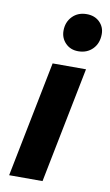

<svg xmlns="http://www.w3.org/2000/svg" viewBox="-89 -832 502 878"><g transform="rotate(10 162.0 -393.5)"><path d="M126 -538H281L174 0H19ZM149 -694Q149 -734 174.5 -760.5Q200 -787 241 -787Q278 -787 301 -764.5Q324 -742 324 -709Q324 -666 298 -639.5Q272 -613 231 -613Q195 -613 172 -636.5Q149 -660 149 -694Z"/></g></svg>

Font: Idrija
Style: Bold Italic
Weight: 700
Italic angle: -11.3°
Designer: Julieta Ulanovsky
Foundry: Julieta Ulanovsky
Version: Version 7.200